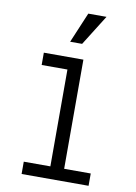

<svg xmlns="http://www.w3.org/2000/svg" viewBox="-107 -1085 814 1152"><g transform="rotate(10 300.0 -508.5)"><path d="M108 0H516V-75H354V-740H113V-665H270V-75H108ZM446 -1017H335L257 -832H330Z"/></g></svg>

Font: CommitMonoNiceRocks
Style: Regular
Weight: 400
Monospace: yes
Designer: Eigil Nikolajsen
Foundry: Eigil Nikolajsen
Version: Version 1.143